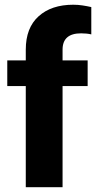

<svg xmlns="http://www.w3.org/2000/svg" viewBox="-20 -780 400 800"><path d="M240.7 0H87.4V-421.4H10.3V-528.3H87.4V-573.2Q87.4 -664.1 140.9 -712.2Q194.3 -760.3 285.2 -760.3Q305.7 -760.3 324.5 -757.3Q343.3 -754.4 360.4 -750.5V-636.7Q342.3 -641.1 317.9 -641.1Q240.7 -641.1 240.7 -573.2V-528.3H345.2V-421.4H240.7Z"/></svg>

Font: Vazirmatn FD ExtraBold
Style: Regular
Weight: 800
Designer: Saber Rastikerdar
Foundry: Saber Rastikerdar
Version: Version 33.003